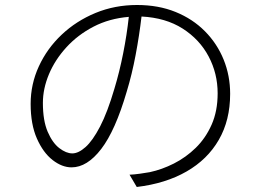

<svg xmlns="http://www.w3.org/2000/svg" viewBox="-20 -723 1040 765"><path d="M897 -349.1Q897 -244.1 851.8 -165.8Q806.6 -87.4 723.1 -39.6Q639.6 8.3 524.9 22L496.1 -26.9Q516.1 -27.8 538.3 -31Q560.5 -34.2 577.1 -37.1Q625 -47.4 672.9 -71.5Q720.7 -95.7 760 -134Q799.3 -172.4 823.2 -226.3Q847.2 -280.3 847.2 -351.1Q847.2 -430.2 811.3 -498Q775.4 -565.9 707.8 -609.1Q640.1 -652.3 543.9 -657.2Q535.2 -582.5 520.5 -504.6Q505.9 -426.8 484.9 -357.9Q439.5 -202.6 383.3 -129.4Q327.1 -56.2 265.1 -56.2Q227.1 -56.2 189.5 -85.4Q151.9 -114.7 127 -171.1Q102.1 -227.5 102.1 -309.1Q102.1 -387.7 134.8 -458.7Q167.5 -529.8 225.6 -584.7Q283.7 -639.6 360.6 -671.4Q437.5 -703.1 525.9 -703.1Q611.3 -703.1 679.7 -675.3Q748 -647.5 796.6 -598.4Q845.2 -549.3 871.1 -485.4Q897 -421.4 897 -349.1ZM150.9 -313Q150.9 -242.7 169.9 -198.2Q189 -153.8 216.3 -132.8Q243.7 -111.8 268.1 -111.8Q292.5 -111.8 320.8 -137Q349.1 -162.1 378.7 -218.8Q408.2 -275.4 436 -370.1Q456.1 -436.5 470.7 -510.3Q485.4 -584 493.2 -655.8Q415.5 -649.4 352.5 -616.7Q289.6 -584 244.4 -534.4Q199.2 -484.9 175 -427.2Q150.9 -369.6 150.9 -313Z"/></svg>

Font: Source Han Sans CN Light
Style: Regular
Weight: 300
Designer: Ryoko NISHIZUKA  (kana, bopomofo & ideographs); Paul D. Hunt (Latin, Greek & Cyrillic); Sandoll Communications , Soo-you
Foundry: Adobe
Version: Version 2.000;hotconv 1.0.107;makeotfexe 2.5.65593